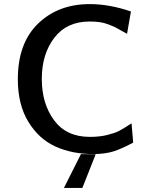

<svg xmlns="http://www.w3.org/2000/svg" viewBox="-20 -733 727 937"><path d="M67 -346Q67 -522 165.5 -617.5Q264 -713 418 -713Q514 -713 619 -677L600 -568Q597 -569 573 -583Q549 -597 540.5 -601Q532 -605 510 -613.5Q488 -622 466 -625Q444 -628 417 -628Q306 -628 245 -548.5Q184 -469 184 -348Q184 -227 244 -146Q304 -65 418 -65Q467 -65 504.5 -74.5Q542 -84 561 -94Q580 -104 622 -131L630 -37Q574 -7 535 5.5Q496 18 437 19Q331 19 249.5 -18.5Q168 -56 117.5 -140Q67 -224 67 -346ZM292 184 375 19Q387 19 411 19.5Q435 20 447 20L382 184Z"/></svg>

Font: Coval
Style: Medium
Weight: 500
Foundry: Context Ltd
Version: Version 001.000